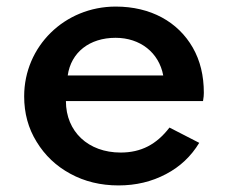

<svg xmlns="http://www.w3.org/2000/svg" viewBox="-20 -548 694 584"><path d="M340.5 16C393.5 16 441.5 4.5 485 -18.5C528 -41 561.5 -73 586 -113.5L495.5 -160C456 -108.5 409 -84 347 -84C248.5 -84 180.5 -147.5 180.5 -240.5H597.5C599.5 -254 600 -257 600 -265.5C600 -318 589 -363.5 566.5 -403C521.5 -481.5 438.5 -528 332 -528C176.5 -528 53.5 -407 53.5 -255C53.5 -203.5 66 -157.5 91.5 -116.5C116.5 -75.5 150.5 -43 194 -19.5C237 4 286 16 340.5 16ZM186 -318.5C196 -389 252.5 -433 331.5 -433C406.5 -433 463.5 -388 476.5 -318.5Z"/></svg>

Font: Spartan SemiBold
Style: Regular
Weight: 600
Designer: Matt Bailey, Mirko Velimirovic
Foundry: Matt Bailey
Version: Version 1.003